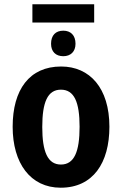

<svg xmlns="http://www.w3.org/2000/svg" viewBox="-20 -865 568 895"><path d="M419 -845H131V-760H419ZM275 -722C240 -722 218 -701 218 -661C218 -624 240 -603 275 -603C309 -603 332 -624 332 -661C332 -701 309 -722 275 -722ZM490 -274C490 -455 398 -555 265 -555C117 -555 39 -447 39 -274C39 -104 122 10 263 10C414 10 490 -106 490 -274ZM177 -273C177 -389 202 -447 264 -447C326 -447 351 -389 351 -274C351 -158 326 -98 264 -98C202 -98 177 -158 177 -273Z"/></svg>

Font: Noto Sans Display SemiCondensed
Style: Bold
Weight: 700
Width: 4
Designer: Monotype Design Team
Foundry: Monotype Imaging Inc.
Version: Version 1.900